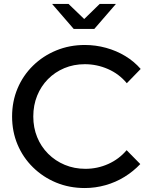

<svg xmlns="http://www.w3.org/2000/svg" viewBox="-20 -938 760 969"><path d="M408 11Q330 11 263.5 -16.5Q197 -44 146.5 -93.5Q96 -143 68.5 -208.5Q41 -274 41 -350Q41 -426 68.5 -491.5Q96 -557 146.5 -606.5Q197 -656 264 -683.5Q331 -711 408 -711Q463 -711 515.5 -696.5Q568 -682 612.5 -655Q657 -628 690 -590L620 -518Q581 -565 525 -589.5Q469 -614 408 -614Q352 -614 304.5 -594Q257 -574 222 -538.5Q187 -503 167.5 -455Q148 -407 148 -350Q148 -294 167.5 -246Q187 -198 223 -162Q259 -126 307 -106Q355 -86 411 -86Q472 -86 526.5 -110.5Q581 -135 619 -180L688 -110Q653 -73 608.5 -45.5Q564 -18 512.5 -3.5Q461 11 408 11ZM326 -918 405 -842 483 -918H565L456 -792H352L243 -918Z"/></svg>

Font: Red Hat Display SemiBold
Style: Regular
Weight: 600
Designer: Pentagram, MCKL
Foundry: Pentagram, MCKL
Version: Version 1.023